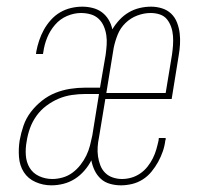

<svg xmlns="http://www.w3.org/2000/svg" viewBox="-20 -548 640 576"><path d="M134 8Q109 8 86.5 -2Q64 -12 51.5 -31.5Q39 -51 37 -76.5Q35 -102 39 -127Q43 -149 50.5 -171Q58 -193 72.5 -212Q87 -231 106 -246Q125 -261 146.5 -269.5Q168 -278 190.5 -281.5Q213 -285 235 -285H280L297 -384Q299 -399 300 -413.5Q301 -428 299 -442Q297 -456 291.5 -469Q286 -482 276 -491.5Q266 -501 252 -505Q238 -509 223 -509Q202 -509 181 -500Q160 -491 145 -473.5Q130 -456 121.5 -435Q113 -414 110 -392Q110 -391 109.5 -389.5Q109 -388 109 -386H88Q88 -388 88.5 -390Q89 -392 89 -394Q92 -410 97.5 -426.5Q103 -443 111.5 -458.5Q120 -474 132.5 -488Q145 -502 160.5 -511Q176 -520 193 -524Q210 -528 227 -528Q243 -528 258.5 -524Q274 -520 286 -511Q298 -502 306 -488.5Q314 -475 317 -460Q326 -475 338.5 -488.5Q351 -502 366.5 -511Q382 -520 399 -524Q416 -528 433 -528Q450 -528 466 -523Q482 -518 493.5 -507Q505 -496 511 -480.5Q517 -465 519 -448.5Q521 -432 520 -415Q519 -398 516 -381L495 -251H296L277 -136Q274 -122 273 -107.5Q272 -93 274 -79Q276 -65 281 -52Q286 -39 295.5 -29.5Q305 -20 318.5 -15.5Q332 -11 346 -11Q360 -11 374 -15Q388 -19 400.5 -27.5Q413 -36 422.5 -48Q432 -60 438.5 -73Q445 -86 449 -100Q453 -114 456 -128Q456 -129 456 -131Q456 -133 457 -134H477Q477 -132 477 -130Q477 -128 476 -127Q474 -110 468.5 -94Q463 -78 454.5 -62.5Q446 -47 434.5 -33Q423 -19 408 -9.5Q393 0 376 4Q359 8 343 8Q326 8 310 3.5Q294 -1 282.5 -11.5Q271 -22 264 -36.5Q257 -51 254 -67Q246 -51 233 -36Q220 -21 204 -11Q188 -1 170 3.5Q152 8 134 8ZM299 -269H477L496 -384Q498 -398 499 -412Q500 -426 499 -440Q498 -454 493.5 -467Q489 -480 481 -490Q473 -500 460 -504.5Q447 -509 432 -509Q412 -509 392 -501.5Q372 -494 356.5 -479Q341 -464 333 -444Q325 -424 321 -404ZM137 -11Q152 -11 168 -15.5Q184 -20 197.5 -30Q211 -40 221.5 -53.5Q232 -67 239 -81.5Q246 -96 250 -111.5Q254 -127 257 -142L277 -266H235Q216 -266 195.5 -263Q175 -260 156 -252Q137 -244 119.5 -231Q102 -218 89.5 -200.5Q77 -183 70 -163.5Q63 -144 60 -124Q56 -103 57.5 -82Q59 -61 69 -44.5Q79 -28 97.5 -19.5Q116 -11 137 -11Z"/></svg>

Font: Iosevka SS04 Th Ex Obl
Style: Regular
Weight: 100
Width: 7
Italic angle: -9°
Monospace: yes
Designer: Belleve Invis
Foundry: Belleve Invis
Version: Version 19.0.0; ttfautohint (v1.8.4)